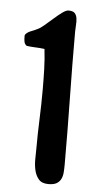

<svg xmlns="http://www.w3.org/2000/svg" viewBox="-47 -623 291 642"><g transform="rotate(5 99.0 -302.0)"><path d="M157 -594Q172 -594 178 -587.5Q184 -581 185.5 -570.5Q187 -560 186 -548Q185 -536 185 -526Q185 -414 187 -303Q189 -192 189 -80Q189 -66 188 -53Q187 -40 182 -30.5Q177 -21 167.5 -15.5Q158 -10 140 -10Q118 -10 107.5 -22.5Q97 -35 93 -53Q89 -71 89.5 -91Q90 -111 90 -126Q90 -175 92 -224Q94 -273 94 -323Q94 -357 93 -391Q92 -425 88 -459Q73 -461 58 -461.5Q43 -462 28 -464Q21 -469 19.5 -476.5Q18 -484 18 -492V-497Q18 -501 22.5 -505Q27 -509 33 -512Q39 -515 45 -517Q51 -519 54 -521Q65 -525 79.5 -537Q94 -549 108.5 -562Q123 -575 136 -584.5Q149 -594 157 -594Z"/></g></svg>

Font: Gloria
Style: Regular
Weight: 400
Designer: Peter Wiegel
Foundry: Peter Wiegel
Version: Version 1.000